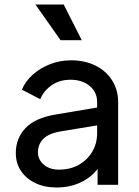

<svg xmlns="http://www.w3.org/2000/svg" viewBox="-20 -818 615 850"><path d="M230 12Q177 12 136.5 -7.5Q96 -27 73 -61Q50 -95 50 -141Q50 -205 92.5 -250.5Q135 -296 226 -311L410 -342V-366Q410 -410 377 -437.5Q344 -465 292 -465Q245 -465 210 -441.5Q175 -418 158 -379L77 -421Q92 -458 125 -487.5Q158 -517 202 -534Q246 -551 294 -551Q356 -551 403 -527.5Q450 -504 476.5 -462Q503 -420 503 -366V0H412V-70Q383 -32 336 -10Q289 12 230 12ZM148 -144Q148 -111 174 -89Q200 -67 241 -67Q291 -67 329 -88.5Q367 -110 388.5 -146.5Q410 -183 410 -229V-263L247 -236Q195 -227 171.5 -203Q148 -179 148 -144ZM248 -640 137 -798H262L342 -640Z"/></svg>

Font: Pitagon Sans Text Medium
Style: Regular
Weight: 500
Designer: Travis Tran
Foundry: Pitagon
Version: Version 1.000; ttfautohint (v1.8.4.7-5d5b);gftools[0.9.26]